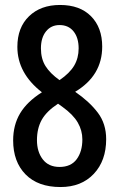

<svg xmlns="http://www.w3.org/2000/svg" viewBox="-20 -744 481 774"><path d="M222 -724Q302 -724 347 -678.5Q392 -633 392 -556Q392 -439 283 -374Q341 -334 374.5 -289.5Q408 -245 408 -183Q408 -96 358 -43Q308 10 224 10Q133 10 83 -41Q33 -92 33 -178Q33 -240 61 -287Q89 -334 149 -372Q50 -449 50 -555Q50 -633 97 -678.5Q144 -724 222 -724ZM220 -643Q186 -643 165.5 -617.5Q145 -592 145 -549Q145 -507 163.5 -477.5Q182 -448 220 -421Q261 -449 279 -479.5Q297 -510 297 -549Q297 -592 276.5 -617.5Q256 -643 220 -643ZM129 -179Q129 -132 152.5 -101.5Q176 -71 220 -71Q266 -71 289 -102Q312 -133 312 -182Q312 -218 293.5 -250Q275 -282 232 -313L214 -326Q167 -295 148 -260.5Q129 -226 129 -179Z"/></svg>

Font: Noto Sans Thai Looped ExtraCondensed Medium
Style: Regular
Weight: 500
Width: 2
Designer: Sasikarn Vongin, Ben Mitchell
Foundry: The Fontpad Ltd
Version: Version 1.001; ttfautohint (v1.8.4.7-5d5b)